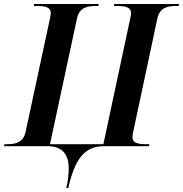

<svg xmlns="http://www.w3.org/2000/svg" viewBox="-42 -734 919 964"><path d="M291 210H301C335 56 388 0 480 0H706L708 -10H695C653 -10 623 -15 623 -44C623 -52 625 -64 628 -78L748 -641C760 -696 799 -704 842 -704H855L857 -714H532L530 -704H543C585 -704 616 -699 616 -668C616 -662 614 -650 612 -642L477 -10H209L344 -639C355 -696 396 -704 439 -704H452L454 -714H129L128 -704H141C183 -704 213 -699 213 -668C213 -662 211 -650 209 -642L87 -74C76 -18 36 -10 -7 -10H-19L-22 0H197C269 0 303 39 303 111C303 143 299 175 291 210Z"/></svg>

Font: Noto Serif Display SemiBold
Style: Italic
Weight: 600
Italic angle: -12°
Designer: Monotype Design Team
Foundry: Monotype Imaging Inc.
Version: Version 2.009